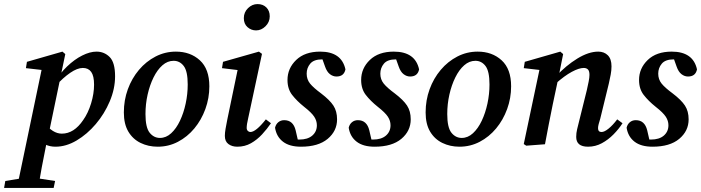

<svg xmlns="http://www.w3.org/2000/svg" viewBox="-70 -707 3436 941"><path d="M13 214 137 -380 171 -360 57 -373 62 -404 236 -454 250 -442 165 -33 160 -16Q144 62 134.5 114Q125 166 117 214ZM108 -34 147 -106Q188 -52 233 -52Q293 -52 338 -119Q362 -153 376.5 -200.5Q391 -248 391 -292Q391 -335 377 -354.5Q363 -374 336 -374Q309 -374 274 -350Q239 -326 203 -286L196 -300Q222 -346 258.5 -381Q295 -416 333 -435Q371 -454 403 -454Q441 -454 467.5 -427.5Q494 -401 494 -333Q494 -272 468 -210.5Q442 -149 399.5 -99Q357 -49 305.5 -18.5Q254 12 202 12Q175 12 152.5 1.5Q130 -9 108 -34ZM-50 214 -44 180 60 163H89L200 180L193 214Z M703 12Q657 12 619 -6.5Q581 -25 559 -62Q537 -99 537 -156Q537 -216 556.5 -269.5Q576 -323 611 -364.5Q646 -406 692.5 -430Q739 -454 792 -454Q863 -454 909.5 -411.5Q956 -369 956 -284Q956 -226 936.5 -172.5Q917 -119 882.5 -77.5Q848 -36 802 -12Q756 12 703 12ZM714 -31Q744 -31 769 -54Q794 -77 812 -115Q830 -153 840 -199.5Q850 -246 850 -293Q850 -358 830.5 -383.5Q811 -409 781 -409Q751 -409 726 -387Q701 -365 682.5 -327.5Q664 -290 653.5 -243.5Q643 -197 643 -148Q643 -82 663.5 -56.5Q684 -31 714 -31Z M1032 -41Q1032 -56 1035.5 -76Q1039 -96 1044 -121L1098 -381L1117 -361L1018 -373L1023 -404L1199 -454L1214 -443L1146 -126Q1139 -97 1139 -80Q1139 -71 1144.5 -65.5Q1150 -60 1157 -60Q1184 -60 1233 -122L1258 -103Q1239 -75 1214.5 -48.5Q1190 -22 1160 -5Q1130 12 1093 12Q1067 12 1049.5 -1Q1032 -14 1032 -41ZM1185 -558Q1161 -558 1143 -574Q1125 -590 1125 -618Q1125 -647 1145.5 -667Q1166 -687 1192 -687Q1219 -687 1235.5 -670.5Q1252 -654 1252 -627Q1252 -599 1231.5 -578.5Q1211 -558 1185 -558Z M1394 -3 1347 -29Q1362 -25 1373 -24Q1384 -23 1397 -23Q1438 -23 1460.5 -42.5Q1483 -62 1483 -93Q1483 -115 1470 -135Q1457 -155 1420 -184Q1385 -212 1362 -241.5Q1339 -271 1339 -315Q1339 -372 1381.5 -413Q1424 -454 1499 -454Q1604 -454 1623 -367Q1616 -332 1579 -332Q1562 -332 1547 -343.5Q1532 -355 1523 -381L1503 -437L1547 -413Q1530 -416 1509 -416Q1468 -416 1450.5 -395Q1433 -374 1433 -346Q1433 -318 1449.5 -297.5Q1466 -277 1504 -249Q1546 -217 1564 -189.5Q1582 -162 1582 -122Q1582 -65 1536 -26.5Q1490 12 1405 12Q1349 12 1317 -12.5Q1285 -37 1278 -81Q1282 -98 1294 -108Q1306 -118 1323 -118Q1367 -118 1379 -68Z M1755 -3 1708 -29Q1723 -25 1734 -24Q1745 -23 1758 -23Q1799 -23 1821.5 -42.5Q1844 -62 1844 -93Q1844 -115 1831 -135Q1818 -155 1781 -184Q1746 -212 1723 -241.5Q1700 -271 1700 -315Q1700 -372 1742.5 -413Q1785 -454 1860 -454Q1965 -454 1984 -367Q1977 -332 1940 -332Q1923 -332 1908 -343.5Q1893 -355 1884 -381L1864 -437L1908 -413Q1891 -416 1870 -416Q1829 -416 1811.5 -395Q1794 -374 1794 -346Q1794 -318 1810.5 -297.5Q1827 -277 1865 -249Q1907 -217 1925 -189.5Q1943 -162 1943 -122Q1943 -65 1897 -26.5Q1851 12 1766 12Q1710 12 1678 -12.5Q1646 -37 1639 -81Q1643 -98 1655 -108Q1667 -118 1684 -118Q1728 -118 1740 -68Z M2182 12Q2136 12 2098 -6.5Q2060 -25 2038 -62Q2016 -99 2016 -156Q2016 -216 2035.5 -269.5Q2055 -323 2090 -364.5Q2125 -406 2171.5 -430Q2218 -454 2271 -454Q2342 -454 2388.5 -411.5Q2435 -369 2435 -284Q2435 -226 2415.5 -172.5Q2396 -119 2361.5 -77.5Q2327 -36 2281 -12Q2235 12 2182 12ZM2193 -31Q2223 -31 2248 -54Q2273 -77 2291 -115Q2309 -153 2319 -199.5Q2329 -246 2329 -293Q2329 -358 2309.5 -383.5Q2290 -409 2260 -409Q2230 -409 2205 -387Q2180 -365 2161.5 -327.5Q2143 -290 2132.5 -243.5Q2122 -197 2122 -148Q2122 -82 2142.5 -56.5Q2163 -31 2193 -31Z M2754 -36Q2754 -55 2758.5 -73.5Q2763 -92 2769 -116L2806 -265Q2811 -287 2815 -307Q2819 -327 2819 -340Q2819 -359 2811.5 -366.5Q2804 -374 2791 -374Q2768 -374 2732.5 -355Q2697 -336 2652 -296L2655 -333Q2704 -386 2759.5 -420Q2815 -454 2862 -454Q2891 -454 2909 -436Q2927 -418 2927 -382Q2927 -362 2923 -341Q2919 -320 2914 -298L2872 -126Q2867 -110 2864 -98.5Q2861 -87 2861 -79Q2861 -60 2878 -60Q2892 -60 2912.5 -76.5Q2933 -93 2955 -122L2981 -103Q2963 -75 2937 -48.5Q2911 -22 2879.5 -5Q2848 12 2812 12Q2754 12 2754 -36ZM2601 0 2509 7 2497 -1 2577 -380 2611 -360 2497 -373 2502 -404 2676 -454 2690 -442 2667 -327 2639 -195Q2629 -146 2619.5 -97.5Q2610 -49 2601 0Z M3117 -3 3070 -29Q3085 -25 3096 -24Q3107 -23 3120 -23Q3161 -23 3183.5 -42.5Q3206 -62 3206 -93Q3206 -115 3193 -135Q3180 -155 3143 -184Q3108 -212 3085 -241.5Q3062 -271 3062 -315Q3062 -372 3104.5 -413Q3147 -454 3222 -454Q3327 -454 3346 -367Q3339 -332 3302 -332Q3285 -332 3270 -343.5Q3255 -355 3246 -381L3226 -437L3270 -413Q3253 -416 3232 -416Q3191 -416 3173.5 -395Q3156 -374 3156 -346Q3156 -318 3172.5 -297.5Q3189 -277 3227 -249Q3269 -217 3287 -189.5Q3305 -162 3305 -122Q3305 -65 3259 -26.5Q3213 12 3128 12Q3072 12 3040 -12.5Q3008 -37 3001 -81Q3005 -98 3017 -108Q3029 -118 3046 -118Q3090 -118 3102 -68Z"/></svg>

Font: Lisu Bosa ExtraBold
Style: Italic
Weight: 800
Italic angle: -19°
Designer: David Morse, Annie Olsen, Victor Gaultney, Frank Grießhammer (Latin)
Foundry: SIL International
Version: Version 2.000